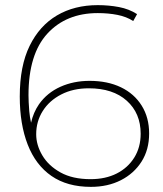

<svg xmlns="http://www.w3.org/2000/svg" viewBox="-20 -724 636 748"><path d="M334 4Q242 4 180.5 -38.5Q119 -81 88 -160.5Q57 -240 57 -348Q57 -467 95.5 -545.5Q134 -624 202 -664Q270 -704 361 -704Q404 -704 443.5 -696.5Q483 -689 514 -669L499 -642Q473 -659 437.5 -666Q402 -673 361 -673Q238 -673 164.5 -593Q91 -513 91 -353Q91 -329 94 -291Q96 -268 101 -246Q110 -286 132 -318Q164 -363 215.5 -386Q267 -409 329 -409Q399 -409 451 -384Q503 -359 532 -312.5Q561 -266 561 -204Q561 -141 531.5 -94.5Q502 -48 451 -22Q400 4 334 4ZM333 -26Q391 -26 434.5 -48Q478 -70 503 -110Q528 -150 528 -203Q528 -283 474 -331.5Q420 -380 326 -380Q265 -380 218.5 -356Q172 -332 146.5 -291.5Q121 -251 121 -201Q121 -159 145 -118.5Q169 -78 216 -52Q263 -26 333 -26Z"/></svg>

Font: Montserrat Thin ExtraLight
Style: Regular
Weight: 250
Version: Version 9.000